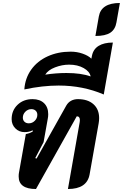

<svg xmlns="http://www.w3.org/2000/svg" viewBox="-20 -1257 823 1286"><path d="M105 -75Q105 -91 107 -100L153 -359Q184 -365 201 -378L198 -384Q176 -372 145 -372Q108 -372 83 -397Q58 -422 58 -459Q58 -517 97.5 -555Q137 -593 198 -593Q247 -593 275 -566Q303 -539 303 -492Q303 -477 300 -462L272 -305L216 -198L225 -195L424 -550Q436 -571 456 -582Q476 -593 502 -593Q568 -593 606 -559Q644 -525 644 -466Q644 -450 641 -432L580 -88Q562 9 435 9L514 -440Q515 -445 515 -453Q515 -478 494 -478L221 9Q105 9 105 -75ZM230 -488Q230 -505 219 -515.5Q208 -526 190 -526Q167 -526 150 -509Q133 -492 133 -469Q133 -452 144 -441.5Q155 -431 173 -431Q196 -431 213 -448Q230 -465 230 -488Z M453 -911Q496 -911 534 -897.5Q572 -884 592 -864L596 -884Q605 -928 641 -950Q677 -972 736 -972L675 -624Q536 -684 373 -684Q265 -684 143 -658Q148 -733 189 -790.5Q230 -848 299 -879.5Q368 -911 453 -911ZM425 -768Q524 -768 587 -745Q581 -778 540.5 -801Q500 -824 443 -824Q396 -824 349 -806Q302 -788 283 -757Q355 -768 425 -768Z M642 -1147Q658 -1237 783 -1237L760 -1107Q752 -1060 719 -1038Q686 -1016 619 -1016Z"/></svg>

Font: K2D ExtraBold
Style: Italic
Weight: 800
Italic angle: -10°
Designer: Katatrad Aksorn Co.,Ltd.
Foundry: Cadson Demak Co.,Ltd.
Version: Version 1.000; ttfautohint (v1.6)